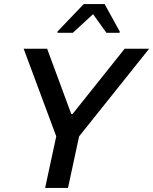

<svg xmlns="http://www.w3.org/2000/svg" viewBox="-20 -929 757 949"><path d="M264 -773V-767H340L440 -859L506 -767H571L572 -773L497 -909H394ZM258 -255 203 0H316L371 -255L717 -688H596L339 -366H332L213 -688H97Z"/></svg>

Font: Saira UNSAM Medium Italic
Style: Regular
Weight: 500
Italic angle: -12°
Designer: Hector Gatti with collaboration of the Omnibus-Type team
Foundry: Omnibus-Type
Version: Version 0.072;PS 000.072;hotconv 1.0.88;makeotf.lib2.5.64775